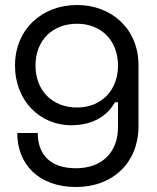

<svg xmlns="http://www.w3.org/2000/svg" viewBox="-20 -734 628 768"><path d="M40 -472C40 -328 143 -233 264 -233C366 -233 416 -283 440 -325H452V-225C452 -126 389 -61 284 -61C180 -61 131 -117 131 -202H49C49 -76 136 14 284 14C433 14 534 -85 534 -229V-473C534 -618 427 -714 288 -714C147 -714 40 -616 40 -472ZM288 -304C189 -304 122 -372 122 -472C122 -572 189 -639 288 -639C385 -639 452 -572 452 -472C452 -372 385 -304 288 -304Z"/></svg>

Font: Space Text
Style: Regular
Weight: 400
Designer: Florian Karsten (Space Text), Colophon Foundry (Space Mono)
Foundry: Florian Karsten
Version: Version 1.003;PS 001.003;hotconv 1.0.88;makeotf.lib2.5.64775